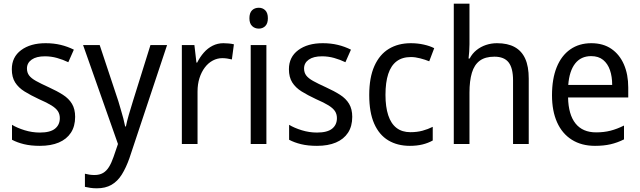

<svg xmlns="http://www.w3.org/2000/svg" viewBox="-20 -780 3469 1040"><path d="M387 -147Q387 -96 364 -61Q341 -26 298.5 -8Q256 10 196 10Q147 10 110 1Q73 -8 45 -23V-104Q73 -87 113.5 -74.5Q154 -62 196 -62Q252 -62 278 -83Q304 -104 304 -140Q304 -161 294 -177Q284 -193 259.5 -208.5Q235 -224 191 -243Q146 -264 113 -284.5Q80 -305 62 -333.5Q44 -362 44 -405Q44 -471 94.5 -508.5Q145 -546 227 -546Q271 -546 308.5 -537Q346 -528 380 -511L350 -443Q321 -457 289 -466Q257 -475 223 -475Q177 -475 151.5 -457Q126 -439 126 -409Q126 -387 137.5 -371.5Q149 -356 175 -341.5Q201 -327 245 -307Q289 -287 321 -266.5Q353 -246 370 -217.5Q387 -189 387 -147Z M430 -536H520L621 -232Q628 -208 635 -184.5Q642 -161 648 -138.5Q654 -116 658 -95H662Q667 -121 677.5 -157.5Q688 -194 700 -232L795 -536H885L681 77Q663 128 640 165Q617 202 584 221Q551 240 505 240Q485 240 469 237.5Q453 235 440 232V161Q451 164 464.5 166Q478 168 492 168Q519 168 538 157Q557 146 570.5 124Q584 102 595 70L619 0Z M1190 -546Q1204 -546 1219.5 -544.5Q1235 -543 1247 -540L1236 -458Q1224 -461 1210.5 -463Q1197 -465 1184 -465Q1157 -465 1132.5 -452Q1108 -439 1089.5 -414.5Q1071 -390 1060.5 -357Q1050 -324 1050 -284V0H965V-536H1033L1044 -441H1048Q1063 -471 1084 -495Q1105 -519 1132 -532.5Q1159 -546 1190 -546Z M1423 -536V0H1338V-536ZM1382 -738Q1403 -738 1417 -724Q1431 -710 1431 -681Q1431 -653 1417 -639Q1403 -625 1382 -625Q1360 -625 1345.5 -639Q1331 -653 1331 -681Q1331 -710 1345 -724Q1359 -738 1382 -738Z M1888 -147Q1888 -96 1865 -61Q1842 -26 1799.5 -8Q1757 10 1697 10Q1648 10 1611 1Q1574 -8 1546 -23V-104Q1574 -87 1614.5 -74.5Q1655 -62 1697 -62Q1753 -62 1779 -83Q1805 -104 1805 -140Q1805 -161 1795 -177Q1785 -193 1760.5 -208.5Q1736 -224 1692 -243Q1647 -264 1614 -284.5Q1581 -305 1563 -333.5Q1545 -362 1545 -405Q1545 -471 1595.5 -508.5Q1646 -546 1728 -546Q1772 -546 1809.5 -537Q1847 -528 1881 -511L1851 -443Q1822 -457 1790 -466Q1758 -475 1724 -475Q1678 -475 1652.5 -457Q1627 -439 1627 -409Q1627 -387 1638.5 -371.5Q1650 -356 1676 -341.5Q1702 -327 1746 -307Q1790 -287 1822 -266.5Q1854 -246 1871 -217.5Q1888 -189 1888 -147Z M2200 10Q2133 10 2083.5 -19.5Q2034 -49 2007 -110Q1980 -171 1980 -265Q1980 -360 2008 -422.5Q2036 -485 2086.5 -515.5Q2137 -546 2205 -546Q2242 -546 2275.5 -538.5Q2309 -531 2332 -519L2305 -448Q2283 -457 2256 -464Q2229 -471 2206 -471Q2159 -471 2128.5 -448Q2098 -425 2083 -379.5Q2068 -334 2068 -266Q2068 -201 2083 -155.5Q2098 -110 2128 -87Q2158 -64 2203 -64Q2239 -64 2268.5 -72Q2298 -80 2324 -93V-19Q2299 -5 2268.5 2.5Q2238 10 2200 10Z M2523 -540Q2523 -520 2521.5 -500Q2520 -480 2518 -463H2524Q2538 -490 2561 -508.5Q2584 -527 2612.5 -536.5Q2641 -546 2672 -546Q2730 -546 2768 -525Q2806 -504 2825 -462Q2844 -420 2844 -354V0H2759V-345Q2759 -411 2735 -442Q2711 -473 2658 -473Q2608 -473 2578.5 -451Q2549 -429 2536 -385.5Q2523 -342 2523 -278V0H2438V-760H2523Z M3183 -546Q3247 -546 3291.5 -515.5Q3336 -485 3359.5 -431Q3383 -377 3383 -306V-252H3057Q3059 -159 3097.5 -111Q3136 -63 3209 -63Q3251 -63 3286.5 -72Q3322 -81 3360 -100V-25Q3324 -7 3287 1.5Q3250 10 3203 10Q3130 10 3077.5 -23Q3025 -56 2997.5 -117.5Q2970 -179 2970 -264Q2970 -353 2995.5 -416Q3021 -479 3069 -512.5Q3117 -546 3183 -546ZM3182 -476Q3127 -476 3095.5 -436Q3064 -396 3058 -320H3296Q3296 -365 3284 -400Q3272 -435 3247 -455.5Q3222 -476 3182 -476Z"/></svg>

Font: Noto Sans Khmer SemiCondensed
Style: Regular
Weight: 400
Width: 4
Designer: Danh Hong and the Monotype Design Team
Foundry: Monotype Imaging Inc.
Version: Version 2.004